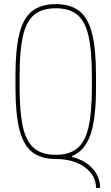

<svg xmlns="http://www.w3.org/2000/svg" viewBox="-20 -760 540 930"><path d="M445 150Q445 109 420 77.5Q395 46 351 28Q307 10 250 10Q179 10 136 -23.5Q93 -57 74 -133Q55 -209 55 -335V-395Q55 -522 74 -597.5Q93 -673 136 -706.5Q179 -740 250 -740Q322 -740 364.5 -706.5Q407 -673 426 -597.5Q445 -522 445 -395V-335Q445 -184 418 -107Q391 -30 329 -4V0Q392 16 428.5 56.5Q465 97 465 150ZM250 -10Q315 -10 353.5 -41Q392 -72 408.5 -143Q425 -214 425 -335V-395Q425 -516 408.5 -587Q392 -658 353.5 -689Q315 -720 250 -720Q185 -720 146.5 -689Q108 -658 91.5 -587Q75 -516 75 -395V-335Q75 -214 91.5 -143Q108 -72 146.5 -41Q185 -10 250 -10Z"/></svg>

Font: M PLUS 1 Code Thin
Style: Regular
Weight: 250
Designer: Coji Morishita
Foundry: UNDERFOREST DESIGN
Version: Version 1.002